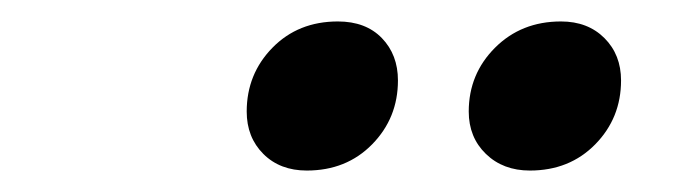

<svg xmlns="http://www.w3.org/2000/svg" viewBox="-20 -760 627 179"><path d="M266 -601Q241 -601 225.5 -616.5Q210 -632 210 -656Q210 -691 234 -715.5Q258 -740 295 -740Q321 -740 336 -724.5Q351 -709 351 -685Q351 -650 327 -625.5Q303 -601 266 -601ZM474 -601Q449 -601 433 -616.5Q417 -632 417 -656Q417 -691 441.5 -715.5Q466 -740 503 -740Q528 -740 543.5 -724.5Q559 -709 559 -685Q559 -650 535 -625.5Q511 -601 474 -601Z"/></svg>

Font: Wix Madefor Text SemiBold
Style: Italic
Weight: 600
Italic angle: -12°
Designer: Dalton Maag Ltd
Foundry: Dalton Maag Ltd
Version: Version 3.100